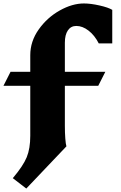

<svg xmlns="http://www.w3.org/2000/svg" viewBox="-20 -826 699 1110"><path d="M355 -579V-411H589L548 -330H355V-99Q355 -59 357.5 -25.5Q360 8 364 20L132 264L54 204Q114 133 134.5 83Q155 33 155 -41V-330H0L41 -411H155V-507Q155 -587 204 -656Q253 -725 325.5 -765.5Q398 -806 465 -806Q504 -806 555 -794.5Q606 -783 629 -769V-575H551Q527 -622 492 -649Q457 -676 421 -676Q390 -676 372.5 -650.5Q355 -625 355 -579Z"/></svg>

Font: Inknut Antiqua Black
Style: Regular
Weight: 900
Designer: Claus Eggers Sørensen
Foundry: Claus Eggers Sørensen
Version: Version 1.003; ttfautohint (v1.8.2) -l 8 -r 50 -G 200 -x 14 